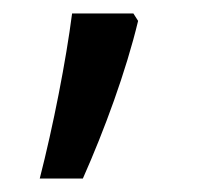

<svg xmlns="http://www.w3.org/2000/svg" viewBox="-20 -135 293 285"><path d="M185 -104 178 -115H87C78 -45 59 52 39 130H103C135 58 167 -29 185 -104Z"/></svg>

Font: Noto Sans Thai Looped SemiCondensed
Style: Regular
Weight: 400
Width: 4
Designer: Sasikarn Vongin, Ben Mitchell
Foundry: The Fontpad Ltd
Version: Version 1.001